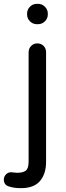

<svg xmlns="http://www.w3.org/2000/svg" viewBox="-66 -740 343 1000"><path d="M128 -514Q148 -514 161 -501Q174 -488 174 -468V103Q174 165 142.5 202.5Q111 240 43 240Q7 240 -20 231Q-46 223 -46 195Q-46 180 -35 168.5Q-24 157 -8 157Q-4 157 6 158.5Q16 160 22 160Q53 160 68 149Q83 138 83 101V-468Q83 -487 96 -500.5Q109 -514 128 -514ZM183 -669V-665Q183 -644 168 -629Q153 -614 132 -614H126Q105 -614 90 -629Q75 -644 75 -665V-669Q75 -690 90 -705Q105 -720 126 -720H132Q153 -720 168 -705Q183 -690 183 -669Z"/></svg>

Font: Varela Round
Style: Regular
Weight: 400
Designer: Joe Prince
Foundry: Joe Prince
Version: Version 1.000